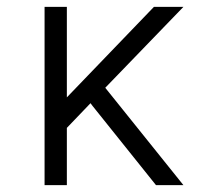

<svg xmlns="http://www.w3.org/2000/svg" viewBox="-20 -540 640 560"><path d="M110 0V-520H175V-256L429 -520H515L287 -284L515 0H435L250 -231L244 -239L175 -167V0Z"/></svg>

Font: Iosevka SS04 Light Extended
Style: Regular
Weight: 300
Width: 7
Monospace: yes
Designer: Belleve Invis
Foundry: Belleve Invis
Version: Version 19.0.0; ttfautohint (v1.8.4)